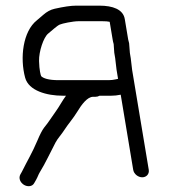

<svg xmlns="http://www.w3.org/2000/svg" viewBox="-20 -635 606 679"><path d="M378.5 -494.4C379.4 -489.1 380.1 -485.8 382 -479.2L384.1 -448.7L387.3 -429.6L392.1 -389L397.5 -356.2C397.4 -356.2 392.6 -355.1 389.9 -354.5C381.5 -352.5 372.8 -351.5 363.8 -351.5H187.2C151.6 -351.5 133.3 -358 125.7 -365.6C124.1 -367.8 118.8 -386.9 118.1 -419.3C117.3 -452.7 134 -503 150.3 -516.2C163.4 -526.8 181.2 -543.6 191.1 -548C199.8 -552 238.1 -560 258.1 -560H341.1C353.3 -560 361.5 -559.3 367.9 -557.9ZM506.1 -34.4 447.3 -387.6 442.4 -428.9 439.3 -447.9 436.6 -482.3 436.2 -483.7C434.9 -487.6 434 -491.5 433.3 -495.4L421.3 -567.5C415.5 -602.4 377.9 -615 331.9 -615H248.9C230.2 -615 205.4 -611.2 173.1 -604C158.6 -600.8 145.4 -593.4 133.1 -582.6C121.8 -572.8 113.8 -566 110.5 -563.3C60.9 -524.1 49.9 -430.7 68.9 -360.3C81.4 -314.1 145.2 -296.5 202.5 -296.5H213.4C200.7 -279.6 190.2 -259 178.4 -242.7C160.8 -218.4 152.8 -203.9 135.8 -183.4C128.6 -173.6 121.1 -159 112.7 -138.9C93.6 -93.6 77.7 -68.7 57.4 -27.6L52.1 -18.2C44.2 -4 52.9 11.9 65.1 18.9C77 26 94.5 25.8 101.5 11.6L107.7 0.8C114.1 -10.8 116 -18.2 120.2 -24.9C141.9 -60.3 155.1 -90.7 176.4 -131.1C184.7 -146.7 197.2 -158.9 208.3 -176.5C219.5 -194.3 239.9 -217.6 253 -239.5C268.6 -265.4 288.9 -292.7 309.3 -292.7H317.2C322.9 -292.7 327.4 -293.9 332.2 -296.5H373C384.4 -296.5 394.6 -297.6 406.9 -300.1L451.1 -34.4C453.5 -19.9 468 -8 483 -8C498.1 -8 508.5 -20 506.1 -34.4Z"/></svg>

Font: MewTooHand
Style: BdLta
Weight: 400
Designer: Mew Too, Robert Jablonski
Version: Version 0.77